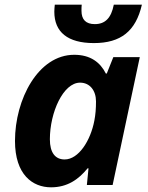

<svg xmlns="http://www.w3.org/2000/svg" viewBox="-20 -790 634 820"><path d="M381 -606C496 -606 560 -657 586 -770H466C455 -713 429 -687 385 -687C347 -687 328 -706 328 -744C328 -756 328 -760 329 -770H214C213 -760 212 -749 212 -740C212 -653 269 -606 381 -606ZM198 10C267 10 315 -23 354 -71H358L351 0H461L577 -546H464L436 -476H432C408 -524 366 -556 297 -556C143 -556 44 -366 44 -188C44 -44 119 10 198 10ZM256 -109C216 -109 193 -138 193 -195C193 -310 250 -437 322 -437C364 -437 390 -403 390 -357C390 -326 388 -301 383 -275C367 -190 316 -109 256 -109Z"/></svg>

Font: Noto Sans
Style: Bold Italic
Weight: 700
Italic angle: -12°
Designer: Monotype Design Team
Foundry: Monotype Imaging Inc.
Version: Version 2.013